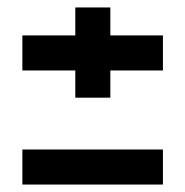

<svg xmlns="http://www.w3.org/2000/svg" viewBox="-20 -495 497 515"><path d="M182 -233V-306H40V-400H182V-475H276V-400H417V-306H276V-233ZM40 0V-94H417V0Z"/></svg>

Font: Odibee Sans
Style: Regular
Weight: 400
Designer: James Barnard - Barnard Co. Limited
Version: Version 2.001; ttfautohint (v1.8.3)